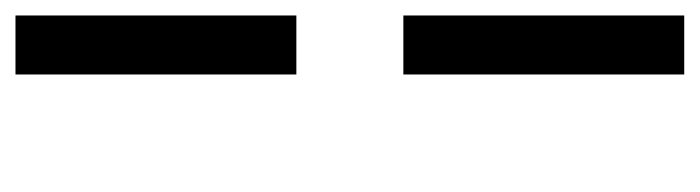

<svg xmlns="http://www.w3.org/2000/svg" viewBox="-348 -360 904 248"><g transform="rotate(-90 104.0 -236.0)"><path d="M208 -668V-305.2H131.8V-668ZM208 -167V195.8H131.8V-167Z"/></g></svg>

Font: Linear Smooth
Style: Bold
Weight: 700
Designer: Philipp H. Poll, Flanker
Foundry: Philipp H. Poll, reworked by Flanker
Version: Version 1.061 | FøM Fix